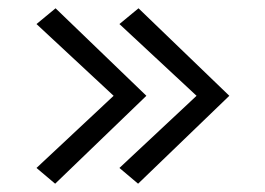

<svg xmlns="http://www.w3.org/2000/svg" viewBox="-20 -567 640 463"><path d="M314 -547 268 -509 454 -336 268 -162 313 -124 533 -336ZM68 -162 113 -124 333 -336 114 -547 68 -509 254 -336Z"/></svg>

Font: LT Wave Mono
Style: Regular
Weight: 400
Designer: Daniel Lyons
Version: Version 2.5 (Glyphs App)